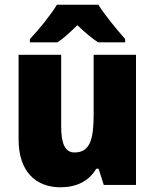

<svg xmlns="http://www.w3.org/2000/svg" viewBox="-20 -786 658 816"><path d="M398 -766H222C197 -724 141 -655 107 -620V-606H224C253 -625 277 -648 309 -679C341 -648 368 -625 397 -606H512V-620C476 -661 426 -721 398 -766ZM558 -553H378V-300C378 -197 364 -138 297 -138C256 -138 240 -176 240 -249V-553H59V-193C59 -56 133 10 237 10C302 10 357 -14 389 -69H399L421 0H558Z"/></svg>

Font: Noto Sans Armenian SemiCondensed Black
Style: Regular
Weight: 900
Width: 4
Designer: Monotype Design Team
Foundry: Monotype Imaging Inc.
Version: Version 2.008